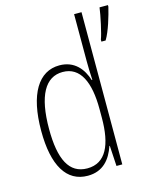

<svg xmlns="http://www.w3.org/2000/svg" viewBox="-115 -838 745 926"><g transform="rotate(-15 257.0 -375.0)"><path d="M208 10C285 10 324 -40 345 -102H347L353 0H382V-760H345V-525C345 -495 346 -465 348 -431H345C327 -488 288 -540 212 -540C108 -540 46 -441 46 -257C46 -84 102 10 208 10ZM438 -608V-598H459C483 -637 504 -710 514 -752V-760H472C468 -725 448 -632 438 -608ZM215 -25C124 -25 85 -105 85 -256C85 -422 132 -505 219 -505C307 -505 345 -421 345 -286V-243C345 -109 308 -25 215 -25Z"/></g></svg>

Font: Noto Sans Mono ExtraCondensed ExtraLight
Style: Regular
Weight: 200
Width: 2
Designer: Monotype Design Team
Foundry: Monotype Imaging Inc.
Version: Version 2.014